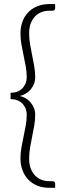

<svg xmlns="http://www.w3.org/2000/svg" viewBox="-20 -778 340 930"><path d="M109.4 -222.7Q109.4 -238.8 103.8 -252.7Q98.1 -266.6 87.9 -276.9Q77.6 -287.1 63.2 -292.5Q48.8 -297.9 31.2 -297.9V-328.6Q48.8 -328.6 63.2 -334Q77.6 -339.4 87.9 -349.6Q98.1 -359.9 103.8 -373.8Q109.4 -387.7 109.4 -403.8Q109.4 -431.6 104.5 -457.5Q99.6 -483.4 94.2 -509.5Q88.9 -535.6 84 -561.8Q79.1 -587.9 79.1 -616.2Q79.1 -646.5 88.6 -672.6Q98.1 -698.7 116.2 -717.8Q134.3 -736.8 160.4 -747.6Q186.5 -758.3 219.7 -758.3H247.1V-737.3Q247.1 -731.9 242.9 -729Q238.8 -726.1 234.9 -726.1H218.3Q196.8 -726.1 179 -718.5Q161.1 -710.9 148.4 -697Q135.7 -683.1 128.4 -663.1Q121.1 -643.1 121.1 -618.7Q121.1 -589.8 125.7 -563Q130.4 -536.1 135.7 -509.8Q141.1 -483.4 145.8 -457.3Q150.4 -431.2 150.4 -404.3Q150.4 -386.2 144 -370.6Q137.7 -355 127.4 -343.5Q117.2 -332 104 -324.2Q90.8 -316.4 76.2 -313Q90.8 -310.1 104 -302.2Q117.2 -294.4 127.4 -282.7Q137.7 -271 144 -255.9Q150.4 -240.7 150.4 -222.2Q150.4 -195.3 145.8 -169.2Q141.1 -143.1 135.7 -116.5Q130.4 -89.8 125.7 -63Q121.1 -36.1 121.1 -7.8Q121.1 16.6 128.4 36.6Q135.7 56.6 148.4 70.6Q161.1 84.5 179 92Q196.8 99.6 218.3 99.6H234.9Q238.8 99.6 242.9 102.5Q247.1 105.5 247.1 110.8V131.8H219.7Q186.5 131.8 160.4 121.1Q134.3 110.4 116.2 91.1Q98.1 71.8 88.6 45.9Q79.1 20 79.1 -10.7Q79.1 -38.6 84 -64.7Q88.9 -90.8 94.2 -116.9Q99.6 -143.1 104.5 -168.9Q109.4 -194.8 109.4 -222.7Z"/></svg>

Font: Kantumruy Light
Style: Regular
Weight: 300
Foundry: Sovichet Tep
Version: Version 1.3000